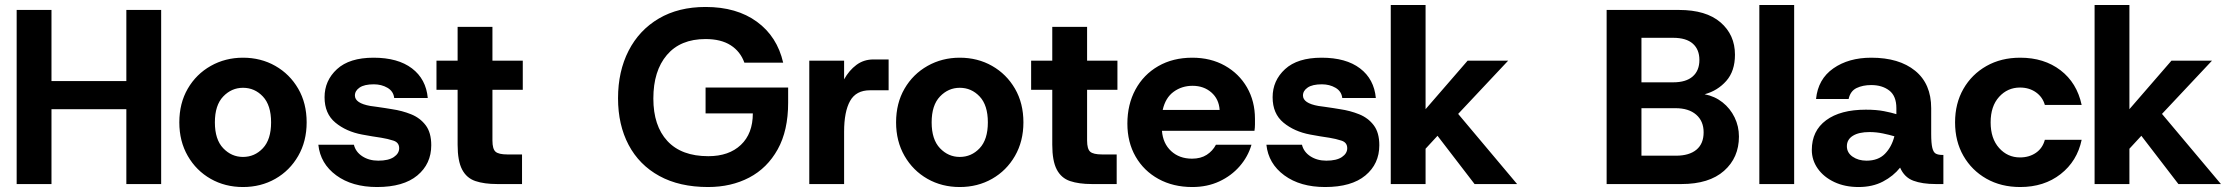

<svg xmlns="http://www.w3.org/2000/svg" viewBox="-20 -740 8956 772"><path d="M47 0V-700H187V-414H488V-700H628V0H488V-301H187V0Z M957 12Q885 12 827 -21Q769 -54 735 -113Q701 -172 701 -248Q701 -325 735 -383.5Q769 -442 827.5 -475Q886 -508 957 -508Q1029 -508 1087 -475Q1145 -442 1179 -383.5Q1213 -325 1213 -248Q1213 -172 1179 -113Q1145 -54 1087 -21Q1029 12 957 12ZM957 -109Q1004 -109 1037 -144Q1070 -179 1070 -248Q1070 -317 1037 -352Q1004 -387 957 -387Q911 -387 877.5 -352Q844 -317 844 -248Q844 -179 877.5 -144Q911 -109 957 -109Z M1496 12Q1396 12 1332 -35Q1268 -82 1260 -158H1403Q1410 -129 1437 -111.5Q1464 -94 1501 -94Q1542 -94 1563.5 -108.5Q1585 -123 1585 -144Q1585 -167 1562 -174.5Q1539 -182 1514 -186Q1500 -188 1475.5 -192Q1451 -196 1436 -199Q1372 -211 1328.5 -247Q1285 -283 1285 -349Q1285 -416 1335 -462Q1385 -508 1482 -508Q1580 -508 1636.5 -465Q1693 -422 1700 -346H1565Q1562 -373 1538 -387Q1514 -401 1483 -401Q1445 -401 1426 -388Q1407 -375 1407 -356Q1407 -325 1469 -314Q1478 -313 1494.5 -310.5Q1511 -308 1528.5 -305.5Q1546 -303 1556 -301Q1597 -295 1633 -280.5Q1669 -266 1691.5 -236.5Q1714 -207 1714 -156Q1714 -81 1658 -34.5Q1602 12 1496 12Z M1979 0Q1927 0 1891.5 -12Q1856 -24 1838 -58.5Q1820 -93 1820 -158V-379H1735V-496H1820V-632H1960V-496H2082V-379H1960V-175Q1960 -141 1972.5 -130Q1985 -119 2020 -119H2079V0Z M2827 12Q2712 12 2631 -32.5Q2550 -77 2507.5 -157.5Q2465 -238 2465 -345Q2465 -453 2507.5 -536Q2550 -619 2629 -665.5Q2708 -712 2817 -712Q2942 -712 3023.5 -652.5Q3105 -593 3129 -488H2973Q2957 -533 2918 -558Q2879 -583 2817 -583Q2716 -583 2661.5 -519Q2607 -455 2607 -344Q2607 -234 2663.5 -173Q2720 -112 2828 -112Q2911 -112 2959 -157.5Q3007 -203 3007 -284H2817V-388H3149V-327Q3149 -215 3107 -139.5Q3065 -64 2992.5 -26Q2920 12 2827 12Z M3234 0V-496H3374V-421Q3394 -457 3423.5 -479Q3453 -501 3492 -501H3553V-377H3478Q3422 -377 3398 -334Q3374 -291 3374 -210V0Z M3839 12Q3767 12 3709 -21Q3651 -54 3617 -113Q3583 -172 3583 -248Q3583 -325 3617 -383.5Q3651 -442 3709.5 -475Q3768 -508 3839 -508Q3911 -508 3969 -475Q4027 -442 4061 -383.5Q4095 -325 4095 -248Q4095 -172 4061 -113Q4027 -54 3969 -21Q3911 12 3839 12ZM3839 -109Q3886 -109 3919 -144Q3952 -179 3952 -248Q3952 -317 3919 -352Q3886 -387 3839 -387Q3793 -387 3759.5 -352Q3726 -317 3726 -248Q3726 -179 3759.5 -144Q3793 -109 3839 -109Z M4370 0Q4318 0 4282.5 -12Q4247 -24 4229 -58.5Q4211 -93 4211 -158V-379H4126V-496H4211V-632H4351V-496H4473V-379H4351V-175Q4351 -141 4363.5 -130Q4376 -119 4411 -119H4470V0Z M4774 12Q4697 12 4638 -20.5Q4579 -53 4546 -110.5Q4513 -168 4513 -243Q4513 -320 4545.5 -380Q4578 -440 4637 -474Q4696 -508 4774 -508Q4848 -508 4905 -476Q4962 -444 4994 -388.5Q5026 -333 5026 -262Q5026 -252 5026 -239.5Q5026 -227 5024 -214H4652Q4656 -163 4689 -132.5Q4722 -102 4773 -102Q4808 -102 4832 -117.5Q4856 -133 4869 -158H5012Q4998 -110 4964.5 -71.5Q4931 -33 4882.5 -10.5Q4834 12 4774 12ZM4775 -395Q4732 -395 4699 -371Q4666 -347 4655 -298H4884Q4881 -342 4850.5 -368.5Q4820 -395 4775 -395Z M5308 12Q5208 12 5144 -35Q5080 -82 5072 -158H5215Q5222 -129 5249 -111.5Q5276 -94 5313 -94Q5354 -94 5375.5 -108.5Q5397 -123 5397 -144Q5397 -167 5374 -174.5Q5351 -182 5326 -186Q5312 -188 5287.5 -192Q5263 -196 5248 -199Q5184 -211 5140.5 -247Q5097 -283 5097 -349Q5097 -416 5147 -462Q5197 -508 5294 -508Q5392 -508 5448.5 -465Q5505 -422 5512 -346H5377Q5374 -373 5350 -387Q5326 -401 5295 -401Q5257 -401 5238 -388Q5219 -375 5219 -356Q5219 -325 5281 -314Q5290 -313 5306.5 -310.5Q5323 -308 5340.5 -305.5Q5358 -303 5368 -301Q5409 -295 5445 -280.5Q5481 -266 5503.5 -236.5Q5526 -207 5526 -156Q5526 -81 5470 -34.5Q5414 12 5308 12Z M5572 0V-720H5712V-301L5881 -496H6044L5843 -282L6080 0H5909L5760 -194L5712 -142V0Z M6440 0V-700H6731Q6840 -700 6898 -650Q6956 -600 6956 -520Q6956 -454 6921 -414.5Q6886 -375 6834 -361Q6875 -353 6906 -328.5Q6937 -304 6954.5 -268Q6972 -232 6972 -191Q6972 -106 6912 -53Q6852 0 6741 0ZM6580 -409H6708Q6759 -409 6786 -432.5Q6813 -456 6813 -499Q6813 -541 6786.5 -564.5Q6760 -588 6707 -588H6580ZM6580 -114H6719Q6772 -114 6801 -138Q6830 -162 6830 -208Q6830 -253 6800 -279Q6770 -305 6717 -305H6580Z M7054 0V-720H7194V0Z M7453 12Q7398 12 7355.5 -8Q7313 -28 7289 -62Q7265 -96 7265 -137Q7265 -214 7322.5 -256.5Q7380 -299 7482 -299Q7525 -299 7555.5 -293Q7586 -287 7605 -281V-305Q7605 -354 7576.5 -376Q7548 -398 7504 -398Q7470 -398 7445 -386Q7420 -374 7413 -342H7282Q7290 -422 7351.5 -465Q7413 -508 7504 -508Q7616 -508 7680.5 -455.5Q7745 -403 7745 -305V-202Q7745 -164 7749.5 -145.5Q7754 -127 7764 -122Q7774 -117 7790 -117H7794V0H7763Q7709 0 7673 -13.5Q7637 -27 7620 -66Q7593 -32 7551 -10Q7509 12 7453 12ZM7406 -152Q7406 -126 7429 -110Q7452 -94 7485 -94Q7532 -94 7559 -121.5Q7586 -149 7597 -192Q7577 -198 7550.5 -203.5Q7524 -209 7497 -209Q7454 -209 7430 -194Q7406 -179 7406 -152Z M8103 12Q8026 12 7967 -21.5Q7908 -55 7874.5 -113.5Q7841 -172 7841 -248Q7841 -324 7874.5 -382.5Q7908 -441 7967 -474.5Q8026 -508 8103 -508Q8199 -508 8265 -457.5Q8331 -407 8350 -318H8202Q8193 -350 8166 -369Q8139 -388 8102 -388Q8052 -388 8018 -350.5Q7984 -313 7984 -248Q7984 -183 8018 -145Q8052 -107 8102 -107Q8139 -107 8166 -125.5Q8193 -144 8202 -178H8350Q8332 -92 8265.5 -40Q8199 12 8103 12Z M8402 0V-720H8542V-301L8711 -496H8874L8673 -282L8910 0H8739L8590 -194L8542 -142V0Z"/></svg>

Font: Host Grotesk Black
Style: Regular
Weight: 900
Designer: Doğukan Karapınar based on Poppins by Indian Type Foundry, Jonny Pinhorn
Foundry: Element Type
Version: Version 1.000; ttfautohint (v1.8.4.7-5d5b);gftools[0.9.33]